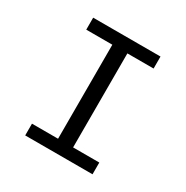

<svg xmlns="http://www.w3.org/2000/svg" viewBox="-121 -590 668 691"><g transform="rotate(30 213.0 -244.5)"><path d="M353 -439.5H244.1V-48.8H353V0H73.2V-48.8H181.6V-439.5H73.2V-489.3H353Z"/></g></svg>

Font: Amiri Typewriter
Style: Regular
Weight: 400
Monospace: yes
Designer: Khaled Hosny
Version: Version 1.1